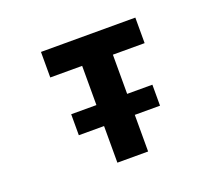

<svg xmlns="http://www.w3.org/2000/svg" viewBox="-121 -907 1242 1083"><g transform="rotate(-20 500.0 -365.0)"><path d="M258.8 -217.8V-343.8H410.2V-579.1H218.8V-732.4H785.2V-579.1H594.7V-343.8H746.1V-217.8H594.7V2H410.2V-217.8Z"/></g></svg>

Font: Gen Shin Gothic Monospace Heavy
Style: Bold
Weight: 800
Designer: [Source Han Sans]
Ryoko NISHIZUKA  (kana & ideographs); Paul D. Hunt (Latin, Greek & Cyrillic); Wenlong ZHANG  (bopomofo
Version: Version 1.002.20150607